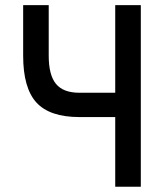

<svg xmlns="http://www.w3.org/2000/svg" viewBox="-20 -713 626 733"><path d="M283.2 -266.1Q169.9 -266.1 119.1 -321.5Q68.4 -377 68.4 -500.5V-693.4H166V-500.5Q166 -426.3 193.8 -392.6Q221.7 -358.9 283.2 -358.9H419.9V-693.4H517.6V0H419.9V-266.1Z"/></svg>

Font: Caskaydia Cove
Style: Regular
Weight: 400
Monospace: yes
Designer: Aaron Bell
Foundry: Saja Typeworks
Version: Version 4.300; ttfautohint (v1.8.3)